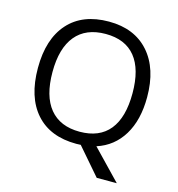

<svg xmlns="http://www.w3.org/2000/svg" viewBox="-127 -835 1033 1115"><g transform="rotate(15 389.5 -277.5)"><path d="M717.8 -357.9Q717.8 -220.7 662.6 -129.9Q607.4 -39.1 506.8 -6.8L676.8 169.9H556.2L417 8.8L390.1 9.8Q232.4 9.8 146.7 -86.7Q61 -183.1 61 -358.9Q61 -533.2 147 -629.2Q232.9 -725.1 391.1 -725.1Q544.9 -725.1 631.3 -627.4Q717.8 -529.8 717.8 -357.9ZM148.9 -357.9Q148.9 -212.9 210.7 -137.9Q272.5 -63 390.1 -63Q508.8 -63 569.3 -137.7Q629.9 -212.4 629.9 -357.9Q629.9 -502 569.6 -576.4Q509.3 -650.9 391.1 -650.9Q272.5 -650.9 210.7 -575.9Q148.9 -501 148.9 -357.9Z"/></g></svg>

Font: f04293028
Style: Regular
Weight: 400
Foundry: Ascender Corporation
Version: Version 1.10